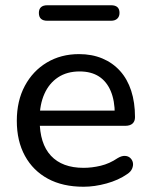

<svg xmlns="http://www.w3.org/2000/svg" viewBox="-20 -702 574 731"><path d="M298 9Q219 9 162.5 -21.5Q106 -52 75 -108.5Q44 -165 44 -242Q44 -318 74.5 -375Q105 -432 158.5 -464Q212 -496 281 -496Q330 -496 369.5 -479.5Q409 -463 437 -432Q465 -401 479.5 -356.5Q494 -312 494 -256Q494 -240 484.5 -231.5Q475 -223 457 -223H115V-281H434L417 -267Q417 -319 401.5 -355.5Q386 -392 356.5 -411Q327 -430 283 -430Q235 -430 201 -407.5Q167 -385 149 -344.5Q131 -304 131 -251V-245Q131 -155 174 -109Q217 -63 298 -63Q330 -63 363.5 -71Q397 -79 428 -100Q443 -109 455.5 -108.5Q468 -108 476 -100.5Q484 -93 486 -82.5Q488 -72 483 -60Q478 -48 464 -39Q431 -16 385.5 -3.5Q340 9 298 9ZM160 -623Q128 -623 128 -653Q128 -667 136 -674.5Q144 -682 160 -682H403Q435 -682 435 -653Q435 -639 426.5 -631Q418 -623 403 -623Z"/></svg>

Font: Nunito ExtraLight Medium
Style: Regular
Weight: 500
Version: Version 3.602